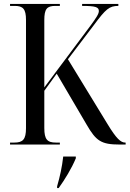

<svg xmlns="http://www.w3.org/2000/svg" viewBox="-20 -734 658 975"><path d="M31 0H284V-10H264C220 -10 205 -26 205 -84V-273L268 -360L420 -101C468 -18 494 0 588 0H618V-10H616C593 -10 571 -30 526 -104L325 -433L457 -607C517 -688 535 -704 581 -704V-714H397V-704C465 -704 482 -698 482 -678C482 -664 470 -645 439 -603L205 -290V-632C205 -688 218 -704 261 -704H284V-714H31V-704H55C97 -704 112 -688 112 -633V-83C112 -26 96 -10 53 -10H31ZM270 212V221H278C309 178 344 121 365 70V61H301C295 114 285 160 270 212Z"/></svg>

Font: Noto Serif Display Condensed
Style: Regular
Weight: 400
Width: 3
Designer: Monotype Design Team
Foundry: Monotype Imaging Inc.
Version: Version 2.009